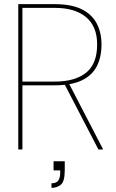

<svg xmlns="http://www.w3.org/2000/svg" viewBox="-20 -720 559 925"><path d="M68 0V-700H243Q325 -700 374.5 -675Q424 -650 446.5 -606Q469 -562 469 -506Q469 -445 446.5 -401Q424 -357 374.5 -333Q325 -309 243 -309H88V0ZM454 0 287 -322H310L477 0ZM88 -327H245Q341 -327 394.5 -369.5Q448 -412 448 -506Q448 -593 394.5 -637.5Q341 -682 245 -682H88ZM228 185V163Q252 163 261 149.5Q270 136 270 113V101H238V57H292Q292 69 292 80Q292 91 292 99Q292 154 273.5 169.5Q255 185 228 185Z"/></svg>

Font: DM Sans 28pt Thin
Style: Regular
Weight: 250
Version: Version 4.004;gftools[0.9.30]